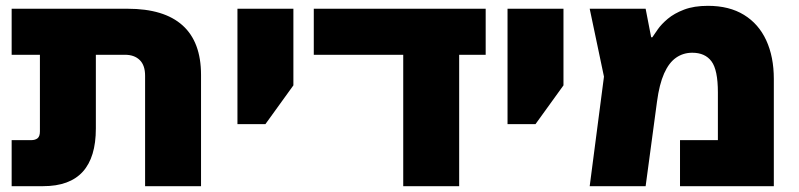

<svg xmlns="http://www.w3.org/2000/svg" viewBox="-20 -639 2741 659"><path d="M478 0V-379Q478 -415 459.5 -433Q441 -451 409 -451H20V-609H418Q543 -609 606.5 -552Q670 -495 670 -382V0ZM20 0V-158H87Q101 -158 109 -164.5Q117 -171 117 -188V-574H309V-198Q309 -99 264 -49.5Q219 0 128 0Z M795 -213V-609H987V-346L891 -213Z M1364 0V-570H1556V0ZM1057 -451V-609H1647V-451Z M1722 -213V-609H1914V-346L1818 -213Z M2410 -619Q2483 -619 2533.5 -588Q2584 -557 2610 -500.5Q2636 -444 2636 -368V0H2314V-158H2444V-322Q2444 -399 2422 -428.5Q2400 -458 2356 -458Q2325 -458 2300.5 -441Q2276 -424 2259.5 -387Q2243 -350 2235 -290L2196 0H2004L2053 -376L2004 -609H2196L2215 -511H2219Q2225 -520 2237.5 -538Q2250 -556 2272 -574.5Q2294 -593 2328 -606Q2362 -619 2410 -619Z"/></svg>

Font: Noto Sans Hebrew Black
Style: Regular
Weight: 900
Designer: Monotype Design Team
Foundry: Monotype Imaging Inc.
Version: Version 2.003